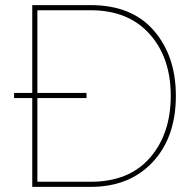

<svg xmlns="http://www.w3.org/2000/svg" viewBox="-20 -730 758 750"><path d="M334 -710Q495 -710 581 -610.5Q667 -511 667 -356Q667 -194 576.5 -97Q486 0 334 0H106V-347H35V-367H106V-710ZM334 -20Q484 -20 565.5 -113.5Q647 -207 647 -356Q647 -505 564 -597.5Q481 -690 334 -690H126V-367H318V-347H126V-20Z"/></svg>

Font: Raleway-v4020 Thin
Style: Regular
Weight: 250
Designer: Matt McInerney, Pablo Impallari, Rodrigo Fuenzalida
Foundry: Matt McInerney, Pablo Impallari, Rodrigo Fuenzalida
Version: Version 4.020;PS 004.020;hotconv 1.0.88;makeotf.lib2.5.64775